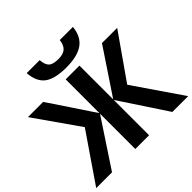

<svg xmlns="http://www.w3.org/2000/svg" viewBox="-225 -1169 1392 1392"><g transform="rotate(-45 471.5 -473.0)"><path d="M233 -946H366Q370 -895 392 -875Q414 -855 469 -855Q518 -855 542.5 -877Q567 -899 572 -946H707Q698 -855 639 -813Q580 -771 466 -771Q349 -771 294.5 -811.5Q240 -852 233 -946ZM254 -371 14 -714H170L401 -368V-714H542V-368L773 -714H929L689 -371L943 0H781L542 -362V0H401V-362L162 0H0Z"/></g></svg>

Font: OpenSansMMV
Style: Bold
Weight: 700
Foundry: Ascender Corporation
Version: Version 4.001